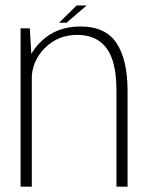

<svg xmlns="http://www.w3.org/2000/svg" viewBox="-20 -698 558 718"><path d="M57 0H99V-464.5L91.5 -592H57ZM415.5 0H457V-358.5Q457 -475.5 415.5 -537.2Q374 -599 281 -599Q193 -599 135.5 -544.8Q78 -490.5 78 -423L98 -396.5Q98 -468.5 147.2 -518Q196.5 -567.5 268.5 -567.5Q342 -567.5 378.8 -517.2Q415.5 -467 415.5 -360ZM201 -613H229L304 -677.5H266.5Z"/></svg>

Font: Anybody UltraCondensed Thin ExtraLight
Style: Regular
Weight: 250
Version: Version 1.111